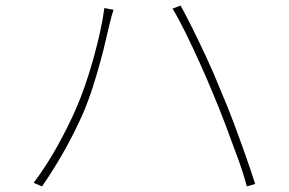

<svg xmlns="http://www.w3.org/2000/svg" viewBox="-20 -695 1040 690"><path d="M253 -304Q269 -340 285 -386Q301 -432 315 -482Q329 -532 339.5 -579.5Q350 -627 355 -666L388 -660Q384 -648 381.5 -638.5Q379 -629 375 -614Q370 -594 361.5 -556.5Q353 -519 340.5 -473Q328 -427 312.5 -379Q297 -331 279 -289Q251 -225 213.5 -157.5Q176 -90 131 -25L101 -38Q149 -102 188.5 -174Q228 -246 253 -304ZM745 -360Q724 -411 698.5 -467.5Q673 -524 647.5 -576Q622 -628 600 -664L629 -675Q648 -641 672.5 -591.5Q697 -542 723.5 -485Q750 -428 773 -370Q796 -317 819.5 -254.5Q843 -192 863.5 -133.5Q884 -75 897 -34L867 -25Q856 -68 835 -126Q814 -184 790.5 -246Q767 -308 745 -360Z"/></svg>

Font: Source Han Sans SC ExtraLight
Style: Regular
Weight: 250
Designer: Ryoko NISHIZUKA 西塚涼子 (kana, bopomofo & ideographs); Paul D. Hunt (Latin, Greek & Cyrillic); Sandoll Communications 산돌커뮤니
Foundry: Adobe
Version: Version 2.004;hotconv 1.0.118;makeotfexe 2.5.65603